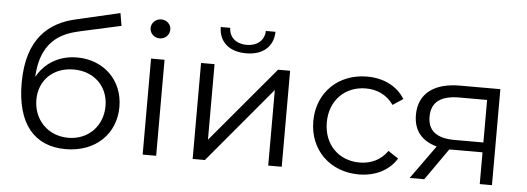

<svg xmlns="http://www.w3.org/2000/svg" viewBox="-50 -900 2874 1048"><g transform="rotate(5 1387.0 -376.0)"><path d="M346 -56C234 -56 155 -139 155 -248C155 -356 233 -430 344 -430C457 -430 534 -353 534 -246C534 -137 456 -56 346 -56ZM337 7C502 7 610 -101 610 -248C610 -394 503 -497 357 -497C259 -497 180 -449 138 -371C148 -594 291 -624 361 -641L583 -690L571 -759L334 -704C189 -672 67 -579 67 -332C67 -107 167 7 337 7Z M833 0V-526H759V0ZM796 -640C827 -640 850 -664 850 -693C850 -722 826 -744 796 -744C766 -744 742 -720 742 -692C742 -663 766 -640 796 -640Z M1100 0 1447 -414V0H1521V-526H1455L1107 -112V-526H1033V0ZM1273 -600C1363 -600 1421 -647 1423 -731H1370C1369 -679 1329 -646 1272 -646C1215 -646 1176 -679 1175 -731H1123C1124 -647 1183 -600 1273 -600Z M1943 5C2032 5 2108 -32 2150 -100L2094 -137C2058 -85 2003 -60 1942 -60C1829 -60 1745 -140 1745 -263C1745 -385 1829 -466 1942 -466C2003 -466 2058 -441 2094 -389L2150 -426C2108 -495 2032 -531 1943 -531C1785 -531 1671 -420 1671 -263C1671 -106 1785 5 1943 5Z M2448 -228C2351 -228 2301 -265 2301 -343C2301 -426 2357 -461 2454 -461H2606V-228ZM2424 -174C2430 -174 2436 -174 2442 -174H2606V0H2673V-526H2451C2314 -526 2226 -466 2226 -346C2226 -260 2272 -206 2354 -184L2222 0H2302Z"/></g></svg>

Font: Montserrat-Alt1
Style: Regular
Weight: 400
Designer: Differentunic
Foundry: Differentunic
Version: Version 7.222